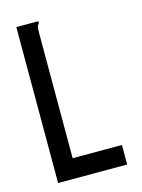

<svg xmlns="http://www.w3.org/2000/svg" viewBox="-99 -682 548 741"><g transform="rotate(-15 175.0 -311.5)"><path d="M40 -623H128V-615Q122 -609 120.5 -602Q119 -595 119 -578V-78H316V0H40Z"/></g></svg>

Font: Inconsolata ExtraCondensed SemiBold
Style: Regular
Weight: 600
Width: 2
Monospace: yes
Designer: Raph Levien, Cyreal, Brenton Simpson
Foundry: Raph Levien, Cyreal, Google
Version: Version 3.001; ttfautohint (v1.8.2.53-6de2)